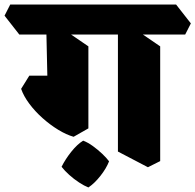

<svg xmlns="http://www.w3.org/2000/svg" viewBox="-85 -690 860 845"><path d="M566 46 434 -23V-599L500 -568L620 -486V19ZM239 -88Q207 -97 171 -119Q135 -141 102 -170.5Q69 -200 44 -233.5Q19 -267 8 -299L44 -357H237L304 -315V-125ZM304 -195 126 -237 118 -599 184 -568 304 -486ZM0 -538 -65 -621 -40 -670H690L755 -587L730 -538ZM304 135Q286 128 263 113Q240 98 219.5 79.5Q199 61 186 44Q203 10 229 -22.5Q255 -55 281 -71Q302 -63 324 -47Q346 -31 365 -13Q384 5 395 20Q383 51 357 84Q331 117 304 135Z"/></svg>

Font: Eczar ExtraBold
Style: Regular
Weight: 800
Designer: Vaibhav Singh
Foundry: Rosetta Type Foundry
Version: Version 2.000